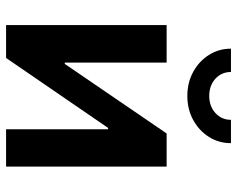

<svg xmlns="http://www.w3.org/2000/svg" viewBox="-96 -702 798 647"><g transform="rotate(90 303.5 -379.0)"><path d="M542 0H416V-343.8H411.6L175.8 0H64.9V-541H191.4V-197.8H195.8L430.2 -541H542ZM303.7 -610.8Q258.8 -610.8 222.9 -630.4Q187 -649.9 165.8 -683.3Q144.5 -716.8 144.5 -757.8H223.1Q223.1 -726.1 245.8 -705.3Q268.6 -684.6 303.7 -684.6Q338.4 -684.6 361.3 -705.3Q384.3 -726.1 384.3 -757.8H462.9Q462.9 -716.8 441.9 -683.6Q420.9 -650.4 385 -630.6Q349.1 -610.8 303.7 -610.8Z"/></g></svg>

Font: Inter 17pt SemiBold
Style: Regular
Weight: 600
Version: Version 4.001;git-66647c0bb